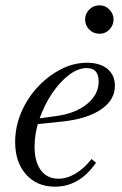

<svg xmlns="http://www.w3.org/2000/svg" viewBox="-20 -688 458 722"><path d="M187 14Q119 14 78 -32Q37 -78 37 -154Q37 -211 59.5 -264.5Q82 -318 121 -360Q160 -402 208 -427Q256 -452 307 -452Q356 -452 384 -429Q412 -406 412 -365Q412 -312 360 -276.5Q308 -241 215 -231L119 -221L122 -242L194 -252Q265 -262 308 -297.5Q351 -333 351 -382Q351 -432 306 -432Q273 -432 238.5 -405.5Q204 -379 175 -335.5Q146 -292 128 -240Q110 -188 110 -137Q110 -80 133.5 -48Q157 -16 200 -16Q232 -16 264.5 -35.5Q297 -55 324 -90L341 -76Q309 -30 270.5 -8Q232 14 187 14ZM355 -561Q331 -561 315.5 -577Q300 -593 300 -615Q300 -636 315.5 -652Q331 -668 355 -668Q376 -668 391.5 -652Q407 -636 407 -615Q407 -593 391.5 -577Q376 -561 355 -561Z"/></svg>

Font: Baskervville
Style: Italic
Weight: 400
Italic angle: -18°
Designer: ANRT
Foundry: ANRT
Version: Version 1.100